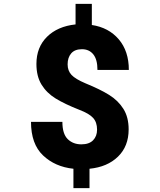

<svg xmlns="http://www.w3.org/2000/svg" viewBox="-20 -863 824 991"><path d="M140 -234H302Q302 -172 329.5 -145Q357 -118 400 -118Q440 -118 460.5 -139Q481 -160 481 -194Q481 -232 460.5 -254.5Q440 -277 390 -296Q314 -326 267.5 -354.5Q221 -383 194.5 -426Q168 -469 168 -533Q168 -619 222.5 -673Q277 -727 370 -737V-843H454V-734Q541 -721 593 -660Q645 -599 645 -502H483Q483 -556 461.5 -582.5Q440 -609 403 -609Q366 -609 347.5 -587.5Q329 -566 329 -531Q329 -498 349 -476.5Q369 -455 421 -433Q497 -402 543.5 -373Q590 -344 617 -301Q644 -258 644 -195Q644 -108 589 -54.5Q534 -1 442 8V108H359V8Q264 -2 202 -61Q140 -120 140 -234Z"/></svg>

Font: Freesentation 9 Black
Style: Regular
Weight: 900
Designer: glyphs from Roboto by Christian Robertson / Hangul glyphs from Noto Sans CJK(Source Han Sans) by Jang Soo-young and Kang
Foundry: PT&
Version: Version 2.001